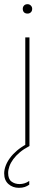

<svg xmlns="http://www.w3.org/2000/svg" viewBox="-26 -699 256 919"><path d="M95 0H115V-520H95ZM106 -634Q115 -634 121.5 -640Q128 -646 128 -657Q128 -666 121.5 -672.5Q115 -679 106 -679Q95 -679 89 -672.5Q83 -666 83 -657Q83 -646 89 -640Q95 -634 106 -634ZM64 200Q81 200 92.5 196Q104 192 114 185V167Q103 175 91 178.5Q79 182 68 182Q45 182 29 170Q13 158 13 129Q13 114 19 97Q25 80 37.5 63Q50 46 69 30Q88 14 115 0L101 -9Q75 5 55 22Q35 39 21.5 57.5Q8 76 1 95Q-6 114 -6 131Q-6 164 14.5 182Q35 200 64 200Z"/></svg>

Font: Fixel Variable
Style: Regular
Weight: 100
Width: 3
Designer: AlfaBravo + MacPaw
Foundry: Kyrylo Tkachov, Marchela Mozhyna, Serhii Makarenko, Maria Weinstein, Zakhar Kryvoshyya
Version: Version 1.211